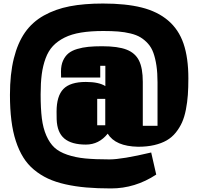

<svg xmlns="http://www.w3.org/2000/svg" viewBox="-20 -870 1113 1082"><path d="M527.8 -313V-164.1H573.2V-313ZM758.3 -43Q630.4 -45.4 586.9 -116.7Q537.6 -55.2 463.9 -55.2Q383.3 -55.2 342.5 -89.4Q301.8 -123.5 299.3 -197.8Q298.8 -212.4 298.8 -240.7Q298.8 -329.1 337.4 -368.7Q376 -408.2 463.9 -408.2Q537.1 -408.2 573.7 -384.8V-499H544.9V-433.1H324.2Q324.2 -438.5 324 -449.7Q323.7 -460.9 323.7 -466.8Q323.7 -502.4 335.2 -528.1Q346.7 -553.7 365.7 -569.3Q384.8 -585 415.3 -594Q445.8 -603 478.5 -606.2Q511.2 -609.4 555.7 -609.4Q644.5 -609.4 693.4 -590.3Q742.2 -571.3 763.4 -528.6Q784.7 -485.8 784.7 -408.7V-161.1H867.7V-406.2Q867.7 -459.5 861.6 -500.2Q855.5 -541 844.5 -571.8Q833.5 -602.5 814.2 -624Q794.9 -645.5 772 -659.4Q749 -673.3 715.6 -681.4Q682.1 -689.5 646.5 -692.4Q610.8 -695.3 562.5 -695.3Q490.7 -695.3 436.8 -686.5Q382.8 -677.7 343.5 -658Q304.2 -638.2 278.3 -610.6Q252.4 -583 237.1 -541.5Q221.7 -500 215.3 -451.4Q209 -402.8 209 -337.9Q209 -258.3 215.8 -203.1Q222.7 -147.9 241.2 -105.7Q259.8 -63.5 286.6 -38.6Q313.5 -13.7 359.4 2Q405.3 17.6 460.4 22.9Q515.6 28.3 596.7 28.3Q667.5 28.3 832 -10.7L860.4 113.8Q741.7 191.9 605.5 191.9Q528.3 191.9 466.6 186.5Q404.8 181.2 348.9 168.7Q293 156.2 250.2 136.2Q207.5 116.2 171.6 86.4Q135.7 56.6 111.1 16.8Q86.4 -22.9 69.3 -75Q52.2 -127 44.2 -191.7Q36.1 -256.3 36.1 -335.4Q36.1 -453.1 57.9 -540.5Q79.6 -627.9 120.8 -687Q162.1 -746.1 227.1 -782.5Q292 -818.8 372.8 -834.5Q453.6 -850.1 560.5 -850.1Q689.5 -850.1 778.6 -827.6Q867.7 -805.2 927.2 -754.6Q986.8 -704.1 1014.2 -624.3Q1041.5 -544.4 1041.5 -428.7Q1041.5 -376.5 1038.6 -335Q1035.6 -293.5 1027.6 -252.2Q1019.5 -210.9 1005.9 -180.4Q992.2 -149.9 970.7 -123Q949.2 -96.2 919.7 -79.1Q890.1 -62 849.6 -52.5Q809.1 -43 758.3 -43Z"/></svg>

Font: Coda ExtraBold
Style: Regular
Weight: 800
Version: Version 2.001; ttfautohint (v0.8) -r 50 -G 200 -x